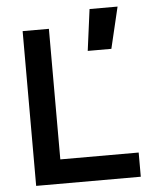

<svg xmlns="http://www.w3.org/2000/svg" viewBox="-54 -812 694 857"><g transform="rotate(-5 293.0 -383.0)"><path d="M73.2 0V-693.4H190.9V-108.4H542V0ZM355 -580.1 379.4 -765.6H504.9L460.9 -580.1Z"/></g></svg>

Font: Cascadia Mono PL SemiBold
Style: Regular
Weight: 600
Monospace: yes
Designer: Aaron Bell
Foundry: Saja Typeworks
Version: Version 2404.023; ttfautohint (v1.8.4)